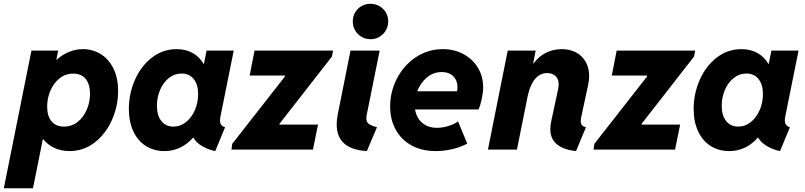

<svg xmlns="http://www.w3.org/2000/svg" viewBox="-54 -794 4273 1019"><path d="M112.8 -525.4H254.9L245.1 -477.5H247.1Q277.3 -504.4 313 -518.8Q348.6 -533.2 386.7 -533.2Q437 -533.2 479.5 -507.6Q522 -481.9 547.4 -431.6Q572.8 -381.3 572.8 -310.5Q572.8 -230.5 540 -157Q507.3 -83.5 448.5 -37.8Q389.6 7.8 314.9 7.8Q271.5 7.8 235.8 -8.3Q200.2 -24.4 175.3 -55.2H173.3L121.1 205.1H-33.7ZM423.8 -296.4Q423.8 -346.2 400.9 -374.8Q377.9 -403.3 335 -403.3Q293.9 -403.3 262.2 -378.2Q230.5 -353 213.4 -312.7Q196.3 -272.5 196.3 -228.5Q196.3 -178.2 219.5 -150.1Q242.7 -122.1 285.6 -122.1Q326.7 -122.1 358.2 -147Q389.6 -171.9 406.7 -212.2Q423.8 -252.4 423.8 -296.4Z M629.9 -215.8Q629.9 -296.9 662.1 -370.1Q694.3 -443.4 752.2 -488.3Q810.1 -533.2 883.3 -533.2Q932.1 -533.2 968.5 -512.7Q1004.9 -492.2 1026.9 -454.6H1028.3L1042.5 -525.4H1186.5L1116.2 -176.8Q1113.8 -163.1 1113.8 -154.8Q1113.8 -140.6 1120.1 -131.8Q1126.5 -123 1140.6 -118.7L1088.4 7.8Q1048.8 -0.5 1017.6 -19.3Q986.3 -38.1 972.7 -63H970.2Q907.2 7.8 818.4 7.8Q763.2 7.8 720.5 -19Q677.7 -45.9 653.8 -96.7Q629.9 -147.5 629.9 -215.8ZM997.6 -294.4Q997.6 -345.7 973.9 -374.8Q950.2 -403.8 909.7 -403.8Q872.6 -403.8 842.5 -380.1Q812.5 -356.4 795.7 -316.9Q778.8 -277.3 778.8 -232.9Q778.8 -181.2 802.5 -151.6Q826.2 -122.1 866.2 -122.1Q903.3 -122.1 933.3 -146.2Q963.4 -170.4 980.5 -210.2Q997.6 -250 997.6 -294.4Z M1178.7 -30.8 1458 -387.7V-393.1H1271L1296.9 -525.4H1713.9L1707.5 -493.7L1429.2 -136.7V-132.8H1633.8L1606.9 0H1174.3Z M1732.9 -133.8Q1732.9 -158.7 1738.8 -188L1806.2 -525.4H1960.9L1891.1 -178.2Q1890.1 -174.3 1890.1 -167Q1890.1 -144 1906.5 -134.3Q1922.9 -124.5 1946.8 -119.1L1893.1 7.8Q1732.9 -1.5 1732.9 -133.8ZM1818.4 -680.2Q1818.4 -706.5 1830.8 -728Q1843.3 -749.5 1864.7 -761.7Q1886.2 -773.9 1912.6 -773.9Q1938.5 -773.9 1960 -761.5Q1981.4 -749 1993.9 -727.8Q2006.3 -706.5 2006.3 -680.2Q2006.3 -654.3 1993.9 -632.8Q1981.4 -611.3 1960 -598.6Q1938.5 -585.9 1912.6 -585.9Q1886.2 -585.9 1864.7 -598.6Q1843.3 -611.3 1830.8 -632.8Q1818.4 -654.3 1818.4 -680.2Z M2016.6 -228.5Q2016.6 -308.1 2053.2 -378.4Q2089.8 -448.7 2154.1 -491Q2218.3 -533.2 2296.4 -533.2Q2356.4 -533.2 2405.3 -507.1Q2454.1 -481 2482.2 -434.8Q2510.3 -388.7 2510.3 -330.6Q2510.3 -302.7 2502.9 -268.6Q2495.6 -234.4 2485.4 -212.9H2148.9Q2156.2 -168 2187 -141.8Q2217.8 -115.7 2264.6 -115.7Q2294.9 -115.7 2327.1 -125.7Q2359.4 -135.7 2377 -149.9L2425.8 -31.7Q2390.1 -12.7 2346.2 -2.4Q2302.2 7.8 2259.3 7.8Q2183.6 7.8 2128.9 -22.9Q2074.2 -53.7 2045.4 -107.2Q2016.6 -160.6 2016.6 -228.5ZM2371.6 -309.6Q2374 -319.3 2374 -332Q2374 -366.7 2351.6 -389.2Q2329.1 -411.6 2290.5 -411.6Q2246.1 -411.6 2211.9 -383.1Q2177.7 -354.5 2160.2 -309.6Z M2866.7 -108.9Q2866.7 -127.4 2871.1 -148.4L2908.2 -321.3Q2911.1 -334.5 2911.1 -345.7Q2911.1 -376 2893.8 -391.1Q2876.5 -406.2 2850.1 -406.2Q2812 -406.2 2785.4 -374.5Q2758.8 -342.8 2746.6 -283.7L2689.5 0H2535.6L2640.6 -525.4H2789.1L2775.4 -456.5H2777.3Q2804.7 -494.6 2843.3 -513.9Q2881.8 -533.2 2928.2 -533.2Q2970.7 -533.2 3003.4 -515.6Q3036.1 -498 3054.4 -465.8Q3072.8 -433.6 3072.8 -390.1Q3072.8 -369.1 3067.4 -343.3L3031.2 -174.8Q3028.3 -161.6 3028.3 -151.9Q3028.3 -136.7 3035.2 -129.2Q3042 -121.6 3055.7 -118.7L3003.4 7.8Q2938 1 2902.3 -27.6Q2866.7 -56.2 2866.7 -108.9Z M3100.6 -30.8 3379.9 -387.7V-393.1H3192.9L3218.8 -525.4H3635.7L3629.4 -493.7L3351.1 -136.7V-132.8H3555.7L3528.8 0H3096.2Z M3627.4 -215.8Q3627.4 -296.9 3659.7 -370.1Q3691.9 -443.4 3749.8 -488.3Q3807.6 -533.2 3880.9 -533.2Q3929.7 -533.2 3966.1 -512.7Q4002.4 -492.2 4024.4 -454.6H4025.9L4040 -525.4H4184.1L4113.8 -176.8Q4111.3 -163.1 4111.3 -154.8Q4111.3 -140.6 4117.7 -131.8Q4124 -123 4138.2 -118.7L4085.9 7.8Q4046.4 -0.5 4015.1 -19.3Q3983.9 -38.1 3970.2 -63H3967.8Q3904.8 7.8 3815.9 7.8Q3760.7 7.8 3718 -19Q3675.3 -45.9 3651.4 -96.7Q3627.4 -147.5 3627.4 -215.8ZM3995.1 -294.4Q3995.1 -345.7 3971.4 -374.8Q3947.8 -403.8 3907.2 -403.8Q3870.1 -403.8 3840.1 -380.1Q3810.1 -356.4 3793.2 -316.9Q3776.4 -277.3 3776.4 -232.9Q3776.4 -181.2 3800 -151.6Q3823.7 -122.1 3863.8 -122.1Q3900.9 -122.1 3930.9 -146.2Q3960.9 -170.4 3978 -210.2Q3995.1 -250 3995.1 -294.4Z"/></svg>

Font: Reddit Sans Vanilla ExtraBold
Style: Italic
Weight: 800
Italic angle: -11.25°
Designer: Stephen Hutchings
Version: Version 1.013